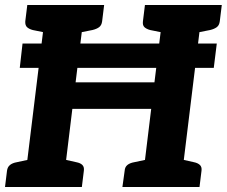

<svg xmlns="http://www.w3.org/2000/svg" viewBox="-29 -747 906 767"><path d="M61 -573H837L825 -476H50ZM67 0 156 -727H311L273 -418H588L626 -727H781L692 0H537L575 -312H260L222 0ZM-9 0 -1 -65Q1 -80 11 -88Q21 -96 38 -99L89 -110V0ZM200 0 227 -110 276 -99Q292 -96 300 -88Q308 -80 306 -65L298 0ZM179 -727 151 -617 102 -627Q87 -631 79 -638.5Q71 -646 72 -662L80 -727ZM387 -727 379 -662Q377 -646 367 -638.5Q357 -631 340 -627L289 -617V-727ZM460 0 469 -65Q470 -80 480 -88Q490 -96 507 -99L559 -110L558 0ZM670 0 697 -110 746 -99Q761 -96 769.5 -88Q778 -80 776 -65L768 0ZM648 -727 621 -617 571 -627Q556 -631 548 -638.5Q540 -646 542 -662L550 -727ZM857 -727 849 -662Q847 -646 837 -638.5Q827 -631 810 -627L759 -617V-727Z"/></svg>

Font: Aleo ExtraBold
Style: Italic
Weight: 800
Italic angle: -7°
Designer: Alessio Laiso
Foundry: Alessio Laiso
Version: Version 2.001;gftools[0.9.29]